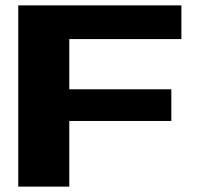

<svg xmlns="http://www.w3.org/2000/svg" viewBox="-20 -695 745 715"><path d="M48 0H238V-244.5H618V-362.5H238V-549.5H655.5V-675H48Z"/></svg>

Font: Anybody Expanded
Style: Bold
Weight: 700
Width: 7
Designer: Tyler Finck
Foundry: Etcetera Type Company
Version: Version 1.113;gftools[0.9.25]